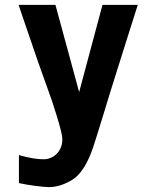

<svg xmlns="http://www.w3.org/2000/svg" viewBox="-20 -570 640 786"><path d="M159 82Q179.5 82 197.8 71Q216 60 226.2 40Q236.5 20 235 -5Q233.5 -26 213 -93.5Q192.5 -161 172.5 -214Q147.5 -280.5 79 -482.5L56 -550H207L304 -193L399.5 -550H544Q529.5 -505 495 -395.5L458.5 -279.5Q431.5 -194.5 408 -116.5Q368.5 12.5 360 37Q325.5 135.5 276.2 165.8Q227 196 180.5 196Q163.5 196 125 191Q86.5 186 57.5 179.5V65Q90.5 74 113.8 78Q137 82 159 82Z"/></svg>

Font: JuliaMono ExtraBold
Style: Regular
Weight: 800
Monospace: yes
Designer: cormullion
Foundry: corm
Version: Version 0.055; ttfautohint (v1.8.4)